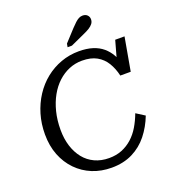

<svg xmlns="http://www.w3.org/2000/svg" viewBox="-163 -1033 1029 1161"><g transform="rotate(-20 352.0 -452.5)"><path d="M361 -50Q407 -50 444 -65Q481 -80 511 -107Q541 -134 563 -171Q585 -208 601 -251L656 -216Q631 -151 590 -99.5Q549 -48 490.5 -19Q432 10 356 10Q289 10 232.5 -13Q176 -36 133.5 -79.5Q91 -123 67.5 -183Q44 -243 44 -317Q44 -385 62 -445.5Q80 -506 113 -556.5Q146 -607 191.5 -643.5Q237 -680 292 -700Q347 -720 408 -720Q458 -720 496 -708Q534 -696 561 -673Q588 -650 605.5 -618.5Q623 -587 632 -548L595 -552L639 -710H699L661 -496H594Q583 -544 560.5 -581Q538 -618 500.5 -639Q463 -660 406 -660Q362 -660 322.5 -643.5Q283 -627 250 -596.5Q217 -566 193 -523Q169 -480 155.5 -426.5Q142 -373 142 -311Q142 -253 157 -205.5Q172 -158 200 -123Q228 -88 269 -69Q310 -50 361 -50ZM426 -863Q442 -880 454.5 -891.5Q467 -903 478.5 -909Q490 -915 503 -915Q522 -915 533 -904Q544 -893 544 -877Q544 -861 535 -849Q526 -837 510 -827Q494 -817 471 -807L381 -766H353L357 -788Z"/></g></svg>

Font: Roboto Serif 20pt
Style: Italic
Weight: 400
Italic angle: -10°
Designer: Greg Gazdowicz
Foundry: Commercial Type
Version: Version 1.008